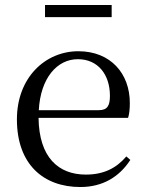

<svg xmlns="http://www.w3.org/2000/svg" viewBox="-20 -737 587 772"><path d="M161 -668H429V-717H161ZM303 15C393 15 460 -26 504 -94L488 -108C447 -60 396 -35 325 -35C215 -35 137 -104 135 -263H495C500 -279 502 -299 502 -323C502 -441 425 -531 295 -531C162 -531 48 -425 48 -257C48 -76 155 15 303 15ZM136 -294C143 -424 210 -499 293 -499C374 -499 422 -437 422 -352C422 -312 412 -294 377 -294Z"/></svg>

Font: Source Han Serif CN
Style: Regular
Weight: 400
Designer: Ryoko NISHIZUKA 西塚涼子 (kana & ideographs); Frank Grießhammer (Latin, Greek & Cyrillic); Wenlong ZHANG 张文龙 (bopomofo); San
Foundry: Adobe
Version: Version 2.003;hotconv 1.1.1;makeotfexe 2.6.0